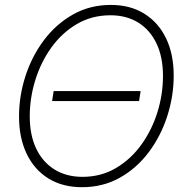

<svg xmlns="http://www.w3.org/2000/svg" viewBox="-20 -758 757 788"><path d="M557.1 -384.3 550.8 -343.3H193.8L200.2 -384.3ZM316.4 10.3Q236.8 10.3 178.7 -25.6Q120.6 -61.5 89.4 -127Q58.1 -192.4 58.1 -279.3Q58.1 -364.3 84.5 -445.8Q110.8 -527.3 160.4 -593.3Q210 -659.2 279.5 -698.5Q349.1 -737.8 435.1 -737.8Q514.6 -737.8 572.5 -701.7Q630.4 -665.5 661.6 -600.6Q692.9 -535.6 692.9 -447.8Q692.9 -363.3 666.5 -281.5Q640.1 -199.7 590.8 -133.8Q541.5 -67.9 472.2 -28.8Q402.8 10.3 316.4 10.3ZM318.4 -32.2Q394.5 -32.2 455.6 -68.1Q516.6 -104 559.8 -163.8Q603 -223.6 626 -297.1Q648.9 -370.6 648.9 -446.3Q648.9 -523.9 622.3 -579.6Q595.7 -635.3 547.4 -665.3Q499 -695.3 433.6 -695.3Q356.9 -695.3 295.7 -659.4Q234.4 -623.5 191.2 -563.5Q147.9 -503.4 125 -429.7Q102.1 -356 102.1 -280.8Q102.1 -204.1 128.4 -148.4Q154.8 -92.8 203.6 -62.5Q252.4 -32.2 318.4 -32.2Z"/></svg>

Font: Inter 28pt ExtraLight
Style: Italic
Weight: 250
Italic angle: -9.3988°
Designer: Rasmus Andersson
Foundry: rsms
Version: Version 4.001;git-66647c0bb